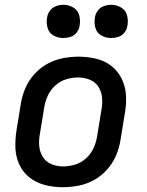

<svg xmlns="http://www.w3.org/2000/svg" viewBox="-20 -775 616 803"><path d="M242 8Q275 8 308.5 1.5Q342 -5 373 -22Q404 -39 428 -66Q452 -93 465.5 -125Q479 -157 484 -190L502 -300Q509 -338 507 -375Q505 -412 489.5 -444.5Q474 -477 446 -499Q418 -521 382 -529.5Q346 -538 309 -538Q276 -538 242.5 -531.5Q209 -525 178 -508Q147 -491 123 -464Q99 -437 85.5 -405Q72 -373 67 -340L49 -230Q43 -192 44.5 -155Q46 -118 61.5 -85.5Q77 -53 105 -31.5Q133 -10 169 -1Q205 8 242 8ZM244 -79Q218 -79 195 -88.5Q172 -98 159 -119Q146 -140 144 -165Q142 -190 147 -216L165 -326Q169 -351 180 -375Q191 -399 211.5 -417.5Q232 -436 257 -443.5Q282 -451 307 -451Q333 -451 356 -441.5Q379 -432 392 -411.5Q405 -391 407 -365.5Q409 -340 404 -314L386 -204Q382 -179 371 -155Q360 -131 339.5 -112.5Q319 -94 294 -86.5Q269 -79 244 -79ZM445 -616Q460 -616 475.5 -621Q491 -626 501 -639.5Q511 -653 513 -668Q517 -691 511 -712Q505 -733 486 -744Q467 -755 445 -755Q430 -755 414.5 -749.5Q399 -744 389 -730.5Q379 -717 377 -702Q373 -680 379 -658.5Q385 -637 404 -626.5Q423 -616 445 -616ZM245 -616Q260 -616 275.5 -621Q291 -626 301 -639.5Q311 -653 313 -668Q317 -691 311 -712Q305 -733 286 -744Q267 -755 245 -755Q230 -755 214.5 -749.5Q199 -744 189 -730.5Q179 -717 177 -702Q173 -680 179 -658.5Q185 -637 204 -626.5Q223 -616 245 -616Z"/></svg>

Font: Iosevka Sparkle Medium
Style: Italic
Weight: 500
Italic angle: -9°
Designer: Belleve Invis
Foundry: Belleve Invis
Version: Version 4.5.0; ttfautohint (v1.8.3)